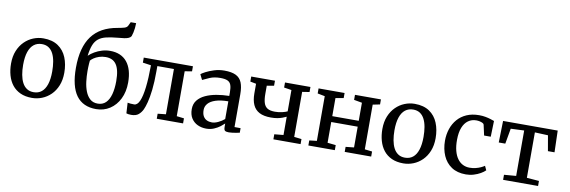

<svg xmlns="http://www.w3.org/2000/svg" viewBox="-59 -1345 5448 1836"><g transform="rotate(10 2665.0 -427.5)"><path d="M32.5 -278.5Q32.5 -349 54.8 -403Q77 -457 114.5 -494Q152 -531 199.2 -550Q246.5 -569 296.5 -569Q384 -569 440 -530.8Q496 -492.5 522.8 -427Q549.5 -361.5 549.5 -279.5Q549.5 -209 527.5 -154.8Q505.5 -100.5 467.8 -63.5Q430 -26.5 383 -7.8Q336 11 285.5 11Q220 11 172.2 -11Q124.5 -33 93.5 -72.2Q62.5 -111.5 47.5 -164.5Q32.5 -217.5 32.5 -278.5ZM292 -45.5Q337 -45.5 368.5 -70.5Q400 -95.5 416.8 -145.8Q433.5 -196 433.5 -271.5Q433.5 -323 426 -367Q418.5 -411 401.8 -443.8Q385 -476.5 358 -494.5Q331 -512.5 292 -512.5Q246.5 -512.5 214.5 -487.5Q182.5 -462.5 165.5 -412.5Q148.5 -362.5 148.5 -286.5Q148.5 -234.5 156.5 -190.5Q164.5 -146.5 181.5 -114Q198.5 -81.5 226 -63.5Q253.5 -45.5 292 -45.5Z M907.5 10Q844 10 795.8 -12Q747.5 -34 715.2 -78.2Q683 -122.5 666.8 -189.2Q650.5 -256 650.5 -346.5Q650.5 -447 670.8 -523.5Q691 -600 731.5 -654.5Q772 -709 833.2 -742.8Q894.5 -776.5 977 -790.5Q1014.5 -797 1039.8 -804.2Q1065 -811.5 1073.5 -829L1091 -866H1143.5Q1143.5 -841.5 1140.8 -818Q1138 -794.5 1133.5 -773.8Q1129 -753 1123 -736.5Q1115.5 -723.5 1098.8 -716Q1082 -708.5 1057 -704.8Q1032 -701 998.5 -698.5Q930.5 -692.5 884.8 -681.5Q839 -670.5 810 -647.2Q781 -624 765 -583.5Q749 -543 741 -478.5Q765 -501.5 797.2 -520.2Q829.5 -539 867.5 -550.5Q905.5 -562 945.5 -562Q1000 -562 1041.2 -544Q1082.5 -526 1110.5 -491.5Q1138.5 -457 1152.8 -407.2Q1167 -357.5 1167 -294Q1167 -203 1133.2 -134.8Q1099.5 -66.5 1041 -28.2Q982.5 10 907.5 10ZM914 -44.5Q962 -44.5 992.5 -74.2Q1023 -104 1037.8 -158.5Q1052.5 -213 1052.5 -286.5Q1052.5 -343.5 1043.5 -383.5Q1034.5 -423.5 1017 -448.5Q999.5 -473.5 973.8 -485Q948 -496.5 914 -496.5Q879 -496.5 849.8 -486.5Q820.5 -476.5 800 -462.5Q779.5 -448.5 770 -436Q768.5 -421.5 767.2 -404Q766 -386.5 765.5 -368.5Q765 -350.5 765 -334.5Q765 -284 771.2 -232.8Q777.5 -181.5 794 -139Q810.5 -96.5 839.5 -70.5Q868.5 -44.5 914 -44.5Z M1248 6Q1232.5 6 1220.5 4Q1208.5 2 1201.5 -0.5L1195.5 -103Q1206 -100.5 1223 -99Q1240 -97.5 1259.5 -97.5Q1290.5 -97.5 1311 -143.8Q1331.5 -190 1342 -278.5Q1352.5 -367 1353 -494L1272.5 -505.5V-554.5H1750V-505L1680.5 -493.5V-57.5L1752 -49V0H1496.5V-49L1575.5 -57.5V-497H1414.5V-448Q1414.5 -340.5 1405.8 -265.5Q1397 -190.5 1384.5 -142.5Q1372 -94.5 1359.5 -68Q1345 -37 1320 -15.5Q1295 6 1248 6Z M1977.5 11Q1932.5 11 1894.5 -6.5Q1856.5 -24 1833.2 -59.8Q1810 -95.5 1810 -149.5Q1810 -200 1837.5 -235Q1865 -270 1912 -291.8Q1959 -313.5 2018.2 -324Q2077.5 -334.5 2141.5 -335.5V-371Q2141.5 -416 2132 -442Q2122.5 -468 2098 -479Q2073.5 -490 2028 -490Q1970 -490 1926.2 -471.5Q1882.5 -453 1858.5 -440.5L1833 -492Q1843 -501.5 1876.2 -519Q1909.5 -536.5 1956.2 -551.2Q2003 -566 2054.5 -566Q2125 -566 2166 -546Q2207 -526 2224.8 -482.5Q2242.5 -439 2242.5 -370V-51L2301.5 -50.5V-6.5Q2290.5 -4 2272.2 -0.5Q2254 3 2234 5.8Q2214 8.5 2197 8.5Q2170.5 8.5 2159.8 0.5Q2149 -7.5 2149 -37V-69Q2136.5 -56.5 2112 -37.5Q2087.5 -18.5 2053.2 -3.8Q2019 11 1977.5 11ZM2021 -57Q2048 -57 2081.8 -72.8Q2115.5 -88.5 2141.5 -111V-283Q2067 -282.5 2018.5 -266.5Q1970 -250.5 1946.5 -223.2Q1923 -196 1923 -161.5Q1923 -124.5 1935.8 -101.5Q1948.5 -78.5 1970.8 -67.8Q1993 -57 2021 -57Z M2629 0V-49L2717 -57.5V-235Q2700.5 -227 2679 -219Q2657.5 -211 2630.2 -206Q2603 -201 2568 -201Q2499 -201 2456.2 -223.5Q2413.5 -246 2393.5 -290.5Q2373.5 -335 2373.5 -400.5V-494.5L2316 -505.5V-554.5H2546.5V-505.5L2477.5 -494V-415Q2477.5 -361 2488 -327.5Q2498.5 -294 2524.2 -278.2Q2550 -262.5 2597.5 -262.5Q2635 -262.5 2667.2 -270.5Q2699.5 -278.5 2717 -287V-494L2644 -505.5V-554.5H2891V-505.5L2821 -494.5V-57.5L2893 -49V0Z M2968.5 0V-49L3041 -57.5V-491.5L2970 -505.5V-554.5H3222.5V-505.5L3145 -491.5V-316H3402V-491.5L3323.5 -505.5V-554.5H3575.5V-505.5L3506.5 -491.5V-57.5L3578.5 -49V0H3321.5V-49L3402 -57.5V-259H3145V-57.5L3225.5 -49V0Z M3638 -278.5Q3638 -349 3660.2 -403Q3682.5 -457 3720 -494Q3757.5 -531 3804.8 -550Q3852 -569 3902 -569Q3989.5 -569 4045.5 -530.8Q4101.5 -492.5 4128.2 -427Q4155 -361.5 4155 -279.5Q4155 -209 4133 -154.8Q4111 -100.5 4073.2 -63.5Q4035.5 -26.5 3988.5 -7.8Q3941.5 11 3891 11Q3825.5 11 3777.8 -11Q3730 -33 3699 -72.2Q3668 -111.5 3653 -164.5Q3638 -217.5 3638 -278.5ZM3897.5 -45.5Q3942.5 -45.5 3974 -70.5Q4005.5 -95.5 4022.2 -145.8Q4039 -196 4039 -271.5Q4039 -323 4031.5 -367Q4024 -411 4007.2 -443.8Q3990.5 -476.5 3963.5 -494.5Q3936.5 -512.5 3897.5 -512.5Q3852 -512.5 3820 -487.5Q3788 -462.5 3771 -412.5Q3754 -362.5 3754 -286.5Q3754 -234.5 3762 -190.5Q3770 -146.5 3787 -114Q3804 -81.5 3831.5 -63.5Q3859 -45.5 3897.5 -45.5Z M4498.5 11Q4415 11 4359.2 -26.2Q4303.5 -63.5 4275.5 -127.5Q4247.5 -191.5 4247 -271.5Q4247 -333 4265 -387Q4283 -441 4318.5 -482Q4354 -523 4406.5 -546Q4459 -569 4527.5 -569Q4561.5 -569 4590 -563.5Q4618.5 -558 4640.5 -551Q4662.5 -544 4676 -539L4671.5 -385.5H4607L4584.5 -487Q4583 -495.5 4571 -501.8Q4559 -508 4542.5 -511.8Q4526 -515.5 4509 -515.5Q4464.5 -515.5 4430.8 -491.2Q4397 -467 4378.2 -419.5Q4359.5 -372 4359 -302Q4358.5 -240 4370.8 -194.2Q4383 -148.5 4405 -118.5Q4427 -88.5 4457 -73.5Q4487 -58.5 4522.5 -58.5Q4553 -58.5 4580 -65Q4607 -71.5 4629 -81.5Q4651 -91.5 4666 -102L4685 -61.5Q4668.5 -44.5 4639.5 -27.8Q4610.5 -11 4574 0Q4537.5 11 4498.5 11Z M4859.5 0V-49L4976 -58.5V-499.5L4846.5 -494L4820 -344.5H4756.5L4761.5 -554.5H5292L5298 -344.5H5234L5208 -494L5080 -499.5V-58.5L5199 -49V0Z"/></g></svg>

Font: Merriweather 20pt
Style: Regular
Weight: 400
Version: Version 2.100